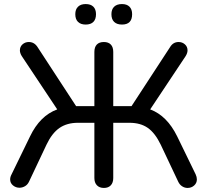

<svg xmlns="http://www.w3.org/2000/svg" viewBox="-20 -919 1022 946"><path d="M445 -42V-314H364Q310 -314 273 -288.5Q236 -263 209 -206L123 -24Q116 -9 103 -1.5Q90 6 76 6Q58 6 44 -5.5Q30 -17 30 -35Q30 -47 37 -60L128 -247Q177 -349 262 -380L87 -643Q78 -658 78 -671Q78 -689 91 -700.5Q104 -712 122 -712Q149 -712 165 -687L355 -396H445V-663Q445 -687 457 -699.5Q469 -712 492 -712Q514 -712 526 -699.5Q538 -687 538 -663V-396H628L818 -687Q833 -712 860 -712Q878 -712 891 -700.5Q904 -689 904 -671Q904 -658 895 -643L720 -380Q803 -349 853 -247L944 -60Q950 -47 950 -35Q950 -17 936.5 -5Q923 7 904 7Q890 7 877.5 -1Q865 -9 858 -24L772 -206Q744 -264 708 -289Q672 -314 618 -314H538V-42Q538 -19 526 -6Q514 7 492 7Q470 7 457.5 -6Q445 -19 445 -42ZM529 -849Q529 -873 542.5 -886Q556 -899 581 -899Q605 -899 618 -886Q631 -873 631 -849Q631 -798 581 -798Q556 -798 542.5 -811Q529 -824 529 -849ZM351 -849Q351 -873 364.5 -886Q378 -899 402 -899Q427 -899 440 -886Q453 -873 453 -849Q453 -824 440 -811Q427 -798 402 -798Q378 -798 364.5 -811Q351 -824 351 -849Z"/></svg>

Font: SN Pro
Style: Regular
Weight: 400
Designer: Tobias Whetton
Foundry: Supernotes
Version: Version 1.003